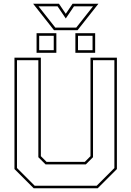

<svg xmlns="http://www.w3.org/2000/svg" viewBox="-20 -1009 704 1029"><path d="M160.5 0 57.5 -103V-700H199V-172L229.5 -141.5H434.5L465 -172V-700H606.5V-103L503.5 0ZM166 -13.5H498L593 -108.5V-686.5H478.5V-166.5L440 -128H224L185.5 -166.5V-686.5H71V-108.5ZM384 -726V-831H490V-726ZM176 -726V-831H282V-726ZM190 -740H268V-817H190ZM398 -740H476V-817H398ZM269.5 -847 157.5 -989H296L332.5 -935L369 -989H507.5L395.5 -847ZM276.5 -861H388.5L478.5 -975H376.5L332.5 -910L288.5 -975H186.5Z"/></svg>

Font: Tourney Thin
Style: Regular
Weight: 100
Designer: Tyler Finck
Foundry: Etcetera Type Co
Version: Version 1.015